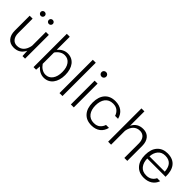

<svg xmlns="http://www.w3.org/2000/svg" viewBox="192 -1772 2841 2841"><g transform="rotate(45 1612.5 -351.5)"><path d="M153.8 -653.8C153.8 -630.4 172.4 -611.3 196.3 -611.3C221.2 -611.3 239.3 -630.4 239.3 -653.8C239.3 -676.8 221.2 -695.3 196.3 -695.3C172.4 -695.3 153.8 -676.8 153.8 -653.8ZM322.3 -653.8C322.3 -630.4 340.8 -611.3 364.7 -611.3C389.6 -611.3 407.7 -630.4 407.7 -653.8C407.7 -676.8 389.6 -695.3 364.7 -695.3C340.8 -695.3 322.3 -676.8 322.3 -653.8ZM78.6 -185.5C78.6 -127 93.3 -80.6 122.1 -46.9C150.9 -12.7 191.9 4.4 244.1 4.4C326.2 4.4 384.8 -32.7 419.9 -106.4L425.8 0H479.5V-497.6H418V-209.5C400.4 -106.4 344.7 -48.8 259.3 -48.8C221.7 -48.8 192.9 -62 171.9 -88.4C150.9 -114.3 140.1 -149.4 140.1 -193.8V-497.6H78.6Z M716.8 -75.2C758.3 -24.4 811.5 4.9 873.5 4.9C995.6 4.9 1071.8 -96.2 1071.8 -249.5C1071.8 -402.8 996.6 -502.4 873.5 -502.4C812.5 -502.4 760.7 -473.6 718.3 -424.3V-696.8H656.7V0H710.4ZM859.9 -452.6C906.2 -452.6 942.9 -434.1 969.7 -397.5C996.6 -360.8 1009.8 -311.5 1009.8 -249.5C1009.8 -187.5 996.6 -138.2 969.7 -101.1C942.9 -63.5 906.2 -44.9 859.9 -44.9C804.7 -44.9 753.9 -78.1 718.3 -130.4V-367.2C753.9 -419.4 803.7 -452.6 859.9 -452.6Z M1262.2 -697.3H1200.2V0H1262.2Z M1419.9 -660.2C1419.9 -633.3 1440.9 -611.3 1468.8 -611.3C1496.6 -611.3 1517.6 -633.3 1517.6 -660.2C1517.6 -687 1496.6 -708 1468.8 -708C1440.9 -708 1419.9 -687 1419.9 -660.2ZM1438 0H1499.5V-497.6H1438Z M1871.1 -502C1799.3 -502 1744.1 -479.5 1704.6 -435.1C1665 -390.6 1645 -328.1 1645 -248.5C1645 -168.9 1665 -106.4 1704.6 -62C1744.1 -17.1 1799.3 5.4 1871.1 5.4C1982.9 5.4 2057.1 -52.2 2082 -153.8H2020C2010.7 -123 1994.1 -97.2 1969.7 -76.2C1944.8 -55.2 1912.1 -44.9 1871.1 -44.9C1759.8 -44.9 1705.1 -131.8 1705.1 -248.5C1705.1 -366.2 1760.3 -452.1 1871.1 -452.1C1912.1 -452.1 1944.8 -441.9 1969.7 -420.9C1994.1 -399.9 2010.7 -374 2020 -343.3H2082C2057.1 -444.8 1982.9 -502 1871.1 -502Z M2279.8 -291C2296.9 -391.1 2353.5 -448.7 2438 -448.7C2512.7 -448.7 2557.1 -393.1 2557.1 -303.7V0H2618.7V-312C2618.7 -370.6 2604 -417 2575.2 -451.2C2546.4 -484.9 2505.4 -502 2453.1 -502C2373 -502 2315.4 -466.8 2279.8 -396V-697.3H2217.8V0H2279.8Z M3185.5 -233.9C3190.4 -392.6 3125.5 -502 2962.9 -502C2895.5 -502 2841.8 -480 2801.8 -436C2761.7 -391.6 2741.7 -329.1 2741.7 -248.5C2741.7 -168.9 2761.7 -106.4 2801.8 -62C2841.3 -17.1 2896.5 5.4 2967.3 5.4C3072.8 5.4 3146 -46.9 3175.3 -131.3H3111.3C3101.6 -107.9 3085 -87.9 3061 -70.8C3037.1 -53.7 3006.3 -44.9 2968.8 -44.9C2914.6 -44.9 2873.5 -62.5 2845.7 -97.7C2817.9 -132.8 2803.2 -178.2 2802.7 -233.9ZM2803.7 -279.3C2806.2 -330.6 2821.3 -372.1 2849.1 -404.8C2876.5 -437 2914.6 -453.1 2963.4 -453.1C3077.6 -453.1 3117.7 -376.5 3123.5 -279.3Z"/></g></svg>

Font: Estedad Light
Style: Regular
Weight: 300
Designer: Amin Abedi
Version: Version 7.3